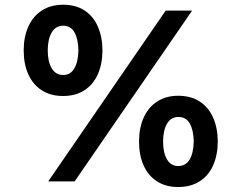

<svg xmlns="http://www.w3.org/2000/svg" viewBox="-20 -751 1000 795"><path d="M78.1 -542Q78.1 -598.1 97.4 -641.1Q116.7 -684.1 153.6 -707.8Q190.4 -731.4 241.2 -731.4Q293.5 -731.4 329.8 -707.8Q366.2 -684.1 385 -641.4Q403.8 -598.6 404.3 -542Q403.8 -485.4 384.8 -442.9Q365.7 -400.4 329.1 -377Q292.5 -353.5 241.2 -353.5Q189.5 -353.5 152.8 -377.2Q116.2 -400.9 97.2 -443.4Q78.1 -485.8 78.1 -542ZM304.7 -542Q303.7 -589.8 288.3 -617.2Q272.9 -644.5 241.2 -644.5Q210.4 -644.5 194.1 -616.5Q177.7 -588.4 177.7 -542Q177.7 -495.6 194.3 -468Q210.9 -440.4 241.2 -440.4Q272 -440.4 287.8 -467.8Q303.7 -495.1 304.7 -542ZM555.7 -165Q555.7 -221.2 575 -264.2Q594.2 -307.1 630.9 -330.8Q667.5 -354.5 717.8 -354.5Q770 -354.5 806.6 -330.8Q843.3 -307.1 862.3 -264.4Q881.3 -221.7 881.8 -165Q881.3 -108.4 862.3 -65.9Q843.3 -23.4 806.4 0Q769.5 23.4 717.8 23.4Q666.5 23.4 629.9 -0.2Q593.3 -23.9 574.5 -66.4Q555.7 -108.9 555.7 -165ZM782.2 -165Q781.2 -212.9 765.6 -240Q750 -267.1 717.8 -266.6Q688 -266.6 671.6 -238.8Q655.3 -210.9 655.3 -165Q655.3 -118.2 671.6 -90.8Q688 -63.5 717.8 -63.5Q749 -63.5 765.1 -90.3Q781.2 -117.2 782.2 -165ZM666 -707H775.4L289.1 0H179.7Z"/></svg>

Font: Pretendard
Style: Bold
Weight: 700
Designer: Base glyphs from Inter by Rasmus Andersson; Hangeul glyphs from Noto Sans CJK(Source Han Sans) by Jang Soo-young and Kan
Foundry: Kil Hyung-jin
Version: Version 1.309